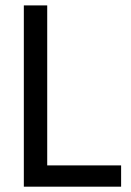

<svg xmlns="http://www.w3.org/2000/svg" viewBox="-20 -701 492 721"><path d="M434.8 -79.9V0H69.5V-680.7H157.3V-79.9Z"/></svg>

Font: Puralecka Narrow
Style: Regular
Weight: 400
Designer: Hector Gatti, Marcela Romero, Pablo Cosgaya and Nicolas Silva
Version: Version 1.004;PS 001.004;hotconv 1.0.70;makeotf.lib2.5.58329